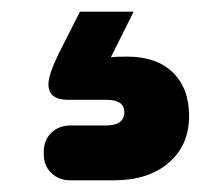

<svg xmlns="http://www.w3.org/2000/svg" viewBox="-20 -46 384 329"><path d="M198 51Q248 51 276 78Q304 105 304 153Q304 203 269 233Q234 263 175 263H101Q81 263 68 250.5Q55 238 55 218V214Q55 194 68 181.5Q81 169 101 169H162Q193 169 193 146Q193 125 162 125H96Q63 125 63 98Q63 82 81 45L117 -26H209L170 52Q179 51 198 51Z"/></svg>

Font: Solway
Style: Bold
Weight: 700
Designer: Mariya V. Pigoulevskaya
Foundry: The Northern Block Ltd.
Version: Version 1.000;hotconv 1.0.109;makeotfexe 2.5.65596